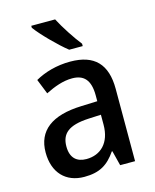

<svg xmlns="http://www.w3.org/2000/svg" viewBox="-116 -845 752 933"><g transform="rotate(-15 260.0 -378.0)"><path d="M252 -766H132V-756C159 -718 235 -641 280 -606H348V-618C319 -654 275 -721 252 -766ZM269 -549C201 -549 139 -531 92 -504L122 -429C166 -451 211 -468 257 -468C315 -468 347 -437 347 -358V-329L266 -326C116 -321 40 -262 40 -153C40 -51 99 10 192 10C270 10 312 -17 352 -75H355L374 0H449V-364C449 -488 391 -549 269 -549ZM284 -258 347 -261V-211C347 -119 295 -71 224 -71C176 -71 145 -97 145 -155C145 -219 182 -253 284 -258Z"/></g></svg>

Font: Noto Sans Thai Looped SemiCondensed Medium
Style: Regular
Weight: 500
Width: 4
Designer: Sasikarn Vongin, Ben Mitchell
Foundry: The Fontpad Ltd
Version: Version 1.001